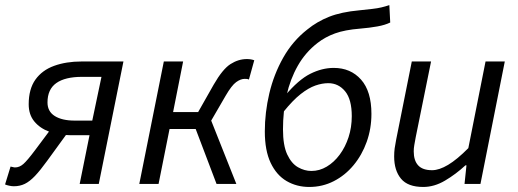

<svg xmlns="http://www.w3.org/2000/svg" viewBox="-40 -730 2054 762"><path d="M276.2 0 315.3 -193.5H237.4Q193 -193.5 155.8 -207.2Q118.6 -220.9 96.2 -248Q73.9 -275.1 73.9 -316.2Q73.9 -376.5 100.5 -414Q127.2 -451.5 174.8 -468.7Q222.4 -486 283.7 -486H449.9L352 0ZM255.9 -251.4H326.2L362.7 -425H285.4Q218.1 -425 183.3 -400.2Q148.5 -375.4 148.5 -323.4Q148.5 -287.6 177.4 -269.5Q206.4 -251.4 255.9 -251.4ZM185.2 -249 251.8 -235.6 147.4 -92Q119.8 -53.8 98.9 -31.8Q78 -9.8 58.4 -0.3Q38.9 9.2 14.9 9.2Q6.7 9.2 -3.5 7Q-13.8 4.8 -19.9 2L1.9 -68.9Q8.2 -67.9 12 -66.7Q15.8 -65.5 19.8 -65.5Q37.2 -65.5 52.7 -79.1Q68.3 -92.7 99.4 -134.3Z M512.8 0 610.2 -486.1H686.8L647 -285.3H746.4L808.1 -394.1Q843.8 -456.1 875 -475.8Q906.1 -495.6 939.6 -495.6Q956.3 -495.6 969.1 -490.8L947.9 -414.3Q943.9 -416.3 940.1 -416.6Q936.4 -417 930.9 -417Q915.1 -417 897.3 -404.1Q879.5 -391.3 855.6 -350.2L798.2 -251.3L898 0H819.4L736.6 -218.1H632.9L589.3 0Z M1187.4 12Q1137.7 12 1097.6 -11.3Q1057.5 -34.7 1034.2 -83.6Q1011 -132.5 1011 -208.3Q1011 -283.4 1028.8 -359.1Q1046.7 -434.9 1084 -501.1Q1121.4 -567.4 1179.8 -613.1Q1218.4 -644.5 1266.3 -663.5Q1314.3 -682.5 1385.5 -689Q1416.5 -692.3 1437.1 -694.6Q1457.7 -696.9 1473.4 -700.6Q1489.2 -704.3 1505.2 -709.7L1508.7 -640.7Q1488.6 -630.7 1457.8 -625.1Q1426.9 -619.5 1388.4 -616.3Q1328.4 -611.5 1289.6 -597.4Q1250.8 -583.3 1220.6 -559.8Q1172.4 -522.7 1142.1 -469.4Q1111.7 -416 1097.4 -351.8Q1083.1 -287.7 1083.1 -216.9Q1083.1 -152.9 1099.9 -117Q1116.7 -81.1 1142.6 -66.3Q1168.5 -51.5 1196 -51.5Q1228 -51.5 1256.8 -68.7Q1285.6 -85.8 1308.1 -116.1Q1330.5 -146.3 1343.3 -185.4Q1356.1 -224.6 1356.1 -268.8Q1356.1 -335.7 1329.6 -367.8Q1303.1 -399.9 1262.8 -399.9Q1238.5 -399.9 1211.5 -390.5Q1184.5 -381 1153.4 -356.7Q1122.3 -332.3 1085.5 -286.6L1091.6 -350.7Q1144.5 -413.6 1191.4 -437.1Q1238.2 -460.5 1284.6 -460.5Q1351.5 -460.5 1392.8 -414.2Q1434.1 -367.8 1434.1 -278Q1434.1 -219.6 1415.4 -167.1Q1396.6 -114.6 1363.1 -74.3Q1329.7 -34 1284.7 -11Q1239.8 12 1187.4 12Z M1639.6 12Q1578.6 12 1551.5 -20.8Q1524.3 -53.6 1524.3 -108.9Q1524.3 -126.3 1526.3 -141.2Q1528.3 -156.2 1532.3 -176L1594.3 -486H1670.8L1610 -186.1Q1606.6 -167.2 1604.3 -154.6Q1602 -142 1602 -129.5Q1602 -92.7 1619.7 -73.6Q1637.3 -54.5 1674.9 -54.5Q1702.9 -54.5 1738.4 -75.7Q1773.9 -96.9 1818.7 -142.1L1887 -486H1963.4L1866.8 0H1803.6L1811.3 -73.9H1807.3Q1769 -38.5 1726.3 -13.3Q1683.6 12 1639.6 12Z"/></svg>

Font: Source Sans 3 VF
Style: Italic
Weight: 200
Italic angle: -11°
Designer: Paul D. Hunt
Foundry: Adobe Systems Incorporated
Version: Version 3.042;hotconv 1.0.118;makeotfexe 2.5.65603